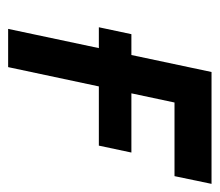

<svg xmlns="http://www.w3.org/2000/svg" viewBox="-54 -486 540 472"><g transform="rotate(90 216.0 -250.0)"><path d="M64 -303 47 -223H338L355 -303ZM157 -500 51 0H145L232 -409H413L432 -500Z"/></g></svg>

Font: Advent Pro SemiBold
Style: Italic
Weight: 600
Italic angle: -12°
Version: Version 3.000